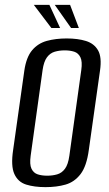

<svg xmlns="http://www.w3.org/2000/svg" viewBox="-20 -757 449 789"><path d="M167 12Q121 12 87.5 1.5Q54 -9 39 -42Q24 -75 34 -141L80 -467Q88 -522 112 -550.5Q136 -579 172.5 -589Q209 -599 254 -599Q300 -599 333.5 -588.5Q367 -578 383 -550Q399 -522 391 -467L345 -141Q336 -74 311 -41.5Q286 -9 249.5 1.5Q213 12 167 12ZM174 -35Q196 -35 215 -40.5Q234 -46 247 -63.5Q260 -81 265 -117L314 -469Q319 -504 310.5 -521.5Q302 -539 285 -544.5Q268 -550 246 -550Q224 -550 205 -544.5Q186 -539 173 -521.5Q160 -504 155 -469L106 -117Q101 -81 109.5 -63.5Q118 -46 135 -40.5Q152 -35 174 -35ZM304 -642H272L205 -737H268ZM227 -642H191L119 -737H183Z"/></svg>

Font: Alumni Sans Thin Medium
Style: Italic
Weight: 500
Italic angle: -8°
Version: Version 1.016